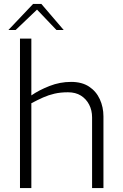

<svg xmlns="http://www.w3.org/2000/svg" viewBox="-20 -960 626 980"><path d="M82 0V-763H140V-473Q179 -500 232.5 -521Q286 -542 343 -542Q398 -542 434.5 -518Q471 -494 489.5 -453.5Q508 -413 508 -366V0H450V-361Q450 -397 435 -426Q420 -455 393 -472Q366 -489 327 -489Q289 -489 258.5 -482Q228 -475 200 -462.5Q172 -450 140 -433V0ZM23 -807 149 -940H191L305 -807H268L169 -911L60 -807Z"/></svg>

Font: Exo Thin Light
Style: Regular
Weight: 300
Version: Version 2.000